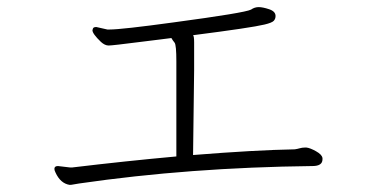

<svg xmlns="http://www.w3.org/2000/svg" viewBox="-20 -617 1040 540"><path d="M526 -420V-498Q526 -515 523 -518Q687 -539 724 -548Q745 -553 750 -558.5Q755 -564 755 -572Q755 -585 737 -591Q719 -597 707.5 -597Q696 -597 686 -590Q669 -581 468 -554Q322 -534 288 -534H282L251 -541Q243 -541 241.5 -537Q240 -533 240 -532Q240 -522 264 -499Q275 -489 285.5 -489Q296 -489 374 -499Q405 -503 430.5 -506Q456 -509 462 -510Q466 -503 471 -497Q476 -491 476 -444V-177Q333 -164 183 -146H177L143 -150Q133 -150 133 -142Q133 -138 136 -132Q150 -101 176 -97Q181 -97 188 -98.5Q195 -100 203 -101Q513 -146 859 -150Q887 -150 887 -169V-172Q886 -182 869 -191.5Q852 -201 842 -202H837Q830 -202 823 -200Q816 -198 809 -197Q697 -195 523 -181Z"/></svg>

Font: LXGW WenKai Mono TC Light
Style: Regular
Weight: 300
Designer: LXGW / Fontworks Inc.
Foundry: LXGW / Fontworks Inc.
Version: Version 1.330